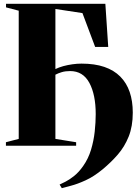

<svg xmlns="http://www.w3.org/2000/svg" viewBox="-20 -763 730 1005"><path d="M303.5 222 292 203Q303 198 323.2 187.8Q343.5 177.5 368 158Q392.5 138.5 415 106.5Q442.5 67.5 456.5 20.8Q470.5 -26 475.8 -74.2Q481 -122.5 481 -165.5Q481 -267.5 447.8 -329.2Q414.5 -391 347 -391Q322.5 -391 303.8 -385.5Q285 -380 270 -372V-36L378.5 -18.5V0H11V-18.5L78 -36V-707L11.5 -724.5V-743H531.5L546.5 -517.5H478L411.5 -694.5L270 -716V-401.5Q288.5 -410.5 311.2 -416.8Q334 -423 358.8 -426.5Q383.5 -430 407 -430Q475.5 -430 526 -412.8Q576.5 -395.5 609.5 -362.2Q642.5 -329 658.8 -281.5Q675 -234 675 -173.5Q675 -101.5 653.5 -48Q632 5.5 596.2 46.5Q560.5 87.5 517 123.5Q471.5 161 428.2 180.8Q385 200.5 352 209Q319 217.5 303.5 222Z"/></svg>

Font: Merriweather 144pt Black
Style: Regular
Weight: 900
Version: Version 2.100